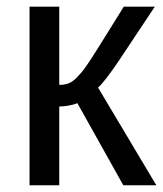

<svg xmlns="http://www.w3.org/2000/svg" viewBox="-20 -548 482 568"><path d="M155.3 -232.9V0H67.4V-528.3H155.3V-296.9Q169.9 -296.9 181.6 -301Q193.4 -305.2 206.1 -317.4Q212.4 -323.7 219.7 -332.3Q227.1 -340.8 234.9 -352.1Q243.2 -363.3 271 -407.5Q298.8 -451.7 346.2 -528.3H438L332.5 -369.6Q287.6 -303.2 270 -289.1L442.4 0H344.7L209 -242.7Q199.7 -238.8 183.8 -235.8Q168 -232.9 155.3 -232.9Z"/></svg>

Font: Arimo
Style: Regular
Weight: 400
Designer: Steve Matteson
Foundry: Monotype Imaging Inc.
Version: Version 1.33